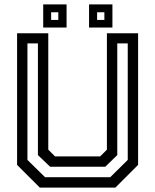

<svg xmlns="http://www.w3.org/2000/svg" viewBox="-20 -851 704 871"><path d="M160.5 0 57.5 -103V-700H199V-172L229.5 -141.5H434.5L465 -172V-700H606.5V-103L503.5 0ZM184.5 -47H480L559.5 -125.5V-654H512V-147.5L457.5 -94.5H207.5L152 -147.5V-654H104.5V-125.5ZM384 -726V-831H490V-726ZM176 -726V-831H282V-726ZM212 -760.5H244.5V-795.5H212ZM420.5 -760.5H453.5V-795.5H420.5Z"/></svg>

Font: Tourney Thin Medium
Style: Regular
Weight: 500
Version: Version 1.015